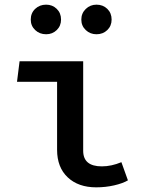

<svg xmlns="http://www.w3.org/2000/svg" viewBox="-20 -791 640 824"><path d="M53 -440 64 -528H337V-144Q337 -77 417 -77Q458 -77 501 -95L529 -17Q507 -4 470 4.5Q433 13 393 13Q316 13 270.5 -30Q225 -73 225 -148V-440ZM112 -707Q112 -735 131 -753Q150 -771 178 -771Q205 -771 223.5 -753Q242 -735 242 -707Q242 -680 223.5 -662Q205 -644 178 -644Q150 -644 131 -662Q112 -680 112 -707ZM329 -707Q329 -734 348 -752.5Q367 -771 394 -771Q422 -771 440.5 -753Q459 -735 459 -707Q459 -680 440.5 -662Q422 -644 394 -644Q367 -644 348 -662Q329 -680 329 -707Z"/></svg>

Font: Fira Mono Medium
Style: Regular
Weight: 500
Designer: Carrois Corporate & Edenspiekermann AG
Foundry: Carrois Corporate GbR & Edenspiekermann AG
Version: Version 3.206